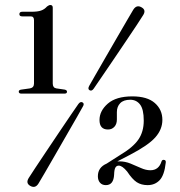

<svg xmlns="http://www.w3.org/2000/svg" viewBox="-20 -734 718 768"><path d="M69 -668.5Q57.5 -668.5 57.5 -677.5Q57.5 -687 69.5 -687H106.5Q130.5 -687 144.2 -691.8Q158 -696.5 168 -708Q176 -714 181 -714Q191 -714 191 -703.5V-400Q191 -383 205 -380.5L239 -375.5Q248 -373.5 248 -367Q248 -359.5 237.5 -359.5H66Q55 -359.5 55 -367.5Q55 -374 64.5 -375.5L100 -380.5Q116 -383.5 116 -400V-653.5Q116 -668.5 103 -668.5ZM354.5 -379Q347 -368.5 338.5 -373Q330 -377.5 336.5 -390Q343.5 -402.5 361.5 -433.8Q379.5 -465 402.5 -505Q425.5 -545 448.5 -584.5Q471.5 -624 489 -654.2Q506.5 -684.5 513 -695Q526.5 -716.5 546.5 -704.5Q566 -693.5 552 -672.5Q546.5 -663 527.5 -634.5Q508.5 -606 482.8 -567.8Q457 -529.5 430.8 -490.8Q404.5 -452 383.8 -421.8Q363 -391.5 354.5 -379ZM293.5 -318Q301.5 -329 310 -324.5Q319 -319.5 311 -307Q304.5 -295 286.5 -263.5Q268.5 -232 245.2 -191.8Q222 -151.5 199 -111.5Q176 -71.5 158.2 -41Q140.5 -10.5 134 0Q121 21 101 9.5Q81.5 -1.5 95.5 -23Q101 -32 120.2 -61Q139.5 -90 165.2 -128.5Q191 -167 217.2 -206Q243.5 -245 264.2 -275.5Q285 -306 293.5 -318ZM371.5 -29Q371.5 -64.5 406.5 -79.5L460.5 -114Q512 -144.5 533.5 -175.8Q555 -207 555 -251.5Q555 -297 540.2 -316Q525.5 -335 501 -335Q474 -335 460.8 -321.2Q447.5 -307.5 447.5 -285.5V-256Q447.5 -237.5 437.5 -226.8Q427.5 -216 412 -216Q378 -216 378 -254Q378 -290.5 411.2 -319.5Q444.5 -348.5 509.5 -348.5Q569 -348.5 599.2 -322Q629.5 -295.5 629.5 -254.5Q629.5 -216.5 601.5 -184.8Q573.5 -153 500.5 -115L449.5 -88.5Q454 -88.5 458.5 -88.5Q480.5 -88.5 502 -79.8Q523.5 -71 543.5 -62Q563.5 -53 581.5 -53Q615 -53 626 -88Q628.5 -95.5 635.5 -94.5Q644.5 -94 643 -83.5Q637.5 -33 618.5 -13.2Q599.5 6.5 570.5 6.5Q545 6.5 527 -5.2Q509 -17 488.5 -48Q469 -71.5 455 -71.5Q446 -71.5 441.5 -63.5Q437 -55.5 436.5 -36Q434.5 6.5 403.5 6.5Q388.5 6.5 380 -3.2Q371.5 -13 371.5 -29Z"/></svg>

Font: Fraunces 72pt S000
Style: Regular
Weight: 400
Version: Version 1.000; ttfautohint (v1.8.3)